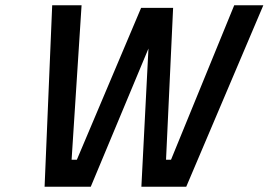

<svg xmlns="http://www.w3.org/2000/svg" viewBox="-20 -712 1024 732"><path d="M150 0H326L546 -527L519 0H690L984 -692H873L632 -103H613L640 -682H518L273 -103H253L291 -692H179Z"/></svg>

Font: RazerF5 SemiBold
Style: Italic
Weight: 600
Foundry: Razer Inc.
Version: Version 2